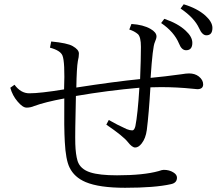

<svg xmlns="http://www.w3.org/2000/svg" viewBox="-20 -889 1040 910"><path d="M339.8 -434.1Q335.4 -250.5 336.9 -206.5Q338.4 -157.2 347.7 -126Q360.4 -86.9 408.7 -71.8Q451.2 -58.1 534.7 -58.1Q659.7 -58.1 731.9 -78.1Q748 -84 755.9 -84Q782.7 -84 801.8 -71.8Q818.8 -61.5 818.8 -46.9Q818.8 -22 790 -16.1Q713.9 1 572.8 1Q450.2 1 386.2 -25.9Q332 -48.8 309.6 -95.2Q291.5 -131.8 287.1 -216.8Q283.2 -280.3 284.7 -422.4Q193.4 -405.3 142.6 -386.7Q125 -378.9 106 -378.9Q87.4 -378.9 63 -408.2Q39.1 -436 28.8 -473.1L48.8 -487.3Q78.6 -446.8 118.7 -446.8Q170.9 -446.8 283.7 -465.3Q288.6 -595.7 275.9 -626Q266.1 -649.9 216.8 -663.1L222.7 -692.4Q299.8 -685.1 324.7 -670.4Q354 -653.8 354 -635.3Q354 -618.7 349.1 -600.1Q343.3 -566.9 341.8 -474.1Q521.5 -502 644 -514.2Q647.9 -609.4 647.9 -667Q647.9 -713.4 633.8 -727.1Q616.7 -741.7 592.8 -749L603 -775.4Q658.7 -772 693.4 -752Q721.7 -735.8 721.7 -716.3Q721.7 -706.5 713.9 -689Q703.6 -668.5 693.8 -520Q758.3 -525.9 839.8 -537.1Q862.8 -541 876 -541Q903.3 -541 921.9 -526.9Q942.9 -510.3 942.9 -489.3Q942.9 -466.3 915 -466.3Q909.2 -466.3 894 -468.3Q818.4 -476.1 742.7 -476.1Q710.9 -476.1 692.9 -475.1Q685.5 -349.6 675.8 -272.9Q670.4 -232.9 651.4 -209Q636.7 -189.9 620.6 -189.9Q606 -189.9 585.9 -215.8Q564 -243.7 483.9 -298.3L495.6 -320.3Q532.7 -298.8 580.6 -276.9Q595.7 -271 606.9 -271Q616.7 -271 621.6 -291Q632.8 -346.7 640.6 -473.1Q490.2 -460 339.8 -434.1ZM758.8 -799.8Q823.7 -777.8 859.9 -743.7Q891.6 -714.8 891.6 -686Q891.6 -650.9 861.8 -650.9Q840.8 -650.9 828.6 -682.1Q805.2 -738.3 743.7 -779.8ZM850.6 -868.7Q914.6 -849.6 953.6 -814.9Q986.8 -784.7 986.8 -756.8Q986.8 -721.7 958 -721.7Q938.5 -721.7 923.8 -754.9Q901.4 -804.2 835.9 -848.6Z"/></svg>

Font: I.Ming
Style: Regular
Weight: 400
Designer: Ichiten Fonts Project
Version: Version 6.11; Dec 27, 2019